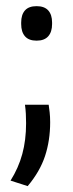

<svg xmlns="http://www.w3.org/2000/svg" viewBox="-20 -479 239 630"><path d="M139.7 -135.4Q141.1 -126.1 142.9 -110.8Q144.6 -95.6 144.6 -78Q144.6 -18.1 127.8 32.9Q111 83.9 70.8 131.7L14.6 113.6Q40.7 72.1 53.1 26.5Q65.6 -19.2 65.6 -74.7Q65.6 -90.8 64.8 -105.6Q64 -120.5 61.9 -135.4ZM100.1 -345.6Q74.3 -345.6 61.9 -360Q49.5 -374.3 49.5 -400V-405Q49.5 -430.8 61.9 -444.8Q74.3 -458.8 100.1 -458.8Q125.7 -458.8 138.3 -444.8Q150.9 -430.8 150.9 -405V-400Q150.9 -374.3 138.3 -360Q125.7 -345.6 100.1 -345.6Z"/></svg>

Font: Anek Odia Medium
Style: Regular
Weight: 500
Designer: Yesha Goshar & Mahesh Sahu (Odia), Yesha Goshar (Latin)
Foundry: Ek Type
Version: Version 1.003